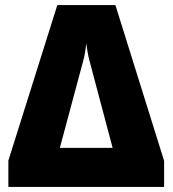

<svg xmlns="http://www.w3.org/2000/svg" viewBox="-20 -737 681 757"><path d="M206 -717 13 -104V0H627V-103L435 -717ZM216 -154 308 -497Q312 -511 315 -528.5Q318 -546 320 -566Q325 -527 333 -497L424 -154Z"/></svg>

Font: Noto Sans UI SemiCondensed Black
Style: Regular
Weight: 900
Width: 4
Designer: Monotype Design Team
Foundry: Monotype Imaging Inc.
Version: 1.001